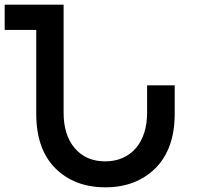

<svg xmlns="http://www.w3.org/2000/svg" viewBox="-30 -793 862 821"><path d="M717 -428V-306Q717 -156 634 -73Q551 8 421 8Q289 8 207 -73Q125 -155 125 -306V-665H-10V-773H242V-311Q242 -215 290 -159Q338 -103 420 -103Q461 -103 494 -117.5Q527 -132 550.5 -159Q574 -186 586.5 -224.5Q599 -263 599 -311V-428Z"/></svg>

Font: Montserrat_am3
Style: Regular
Weight: 400
Designer: Julieta Ulanovsky
Foundry: Julieta Ulanovsky, Armenina letters added by Vahan Hovhannisyan
Version: Version 2.001